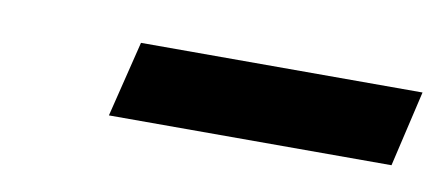

<svg xmlns="http://www.w3.org/2000/svg" viewBox="-27 -691 423 182"><g transform="rotate(10 185.0 -599.5)"><path d="M81 -563 99 -636H370L353 -563Z"/></g></svg>

Font: Hanken Grotesk
Style: Bold Italic
Weight: 700
Italic angle: -8°
Designer: Alfredo Marco Pradil
Foundry: Hanken Design Co.
Version: Version 3.013